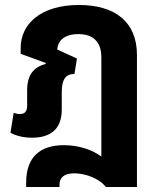

<svg xmlns="http://www.w3.org/2000/svg" viewBox="-20 -550 636 771"><path d="M85 201H219V192C219 164 236 146 279 146C321 146 379 166 405 201H530V-329C530 -463 441 -530 297 -530C142 -530 63 -452 63 -358V-334L164 -297L163 -293C113 -280 89 -247 89 -187V-126C89 -103 80 -92 59 -92C51 -92 44 -94 35 -97L22 -17C44 -5 73 3 109 3C177 3 228 -27 228 -109V-181C228 -231 244 -253 279 -253L289 -315L210 -351C212 -386 238 -413 295 -413C354 -413 387 -382 387 -320V79C352 52 297 33 237 33C142 33 85 79 85 184Z"/></svg>

Font: Noto Sans Thai UI SemCond
Style: Bold
Weight: 700
Width: 4
Designer: Monotype Design Team
Foundry: Monotype Imaging Inc.
Version: Version 2.000